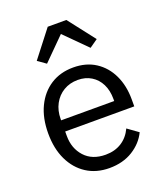

<svg xmlns="http://www.w3.org/2000/svg" viewBox="-142 -861 833 969"><g transform="rotate(-20 274.5 -376.5)"><path d="M279 12Q209 12 157 -21.5Q105 -55 76 -115.5Q47 -176 47 -258Q47 -340 76 -400.5Q105 -461 157 -494.5Q209 -528 279 -528Q348 -528 398 -495.5Q448 -463 475 -406Q502 -349 502 -276V-238H131V-214Q131 -147 171.5 -102.5Q212 -58 284 -58Q333 -58 369.5 -81Q406 -104 426 -147L483 -106Q458 -54 405 -21Q352 12 279 12ZM279 -461Q236 -461 202.5 -441Q169 -421 150 -385.5Q131 -350 131 -305V-298H416V-309Q416 -355 399 -389Q382 -423 351 -442Q320 -461 279 -461ZM229 -765H329L440 -622L396 -591L279 -708L162 -591L118 -622Z"/></g></svg>

Font: IBM Plex Sans Var
Style: Regular
Weight: 400
Designer: Mike Abbink, Paul van der Laan, Pieter van Rosmalen
Foundry: Bold Monday
Version: Version 3.000